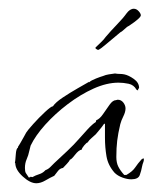

<svg xmlns="http://www.w3.org/2000/svg" viewBox="-20 -420 352 439"><path d="M63 -1Q49 -1 32 -16.5Q15 -32 15 -47H14Q15 -51 16 -66Q17 -81 21 -82V-84Q22 -85 26 -92Q30 -99 34.5 -107Q39 -115 40 -117Q43 -122 56 -136.5Q69 -151 83 -164Q97 -177 101 -177Q107 -186 123.5 -197Q140 -208 157.5 -218Q175 -228 182 -232V-233L183 -232H184Q188 -236 199.5 -240.5Q211 -245 215 -246Q222 -249 229 -250Q236 -251 243 -252Q248 -251 253.5 -251Q259 -251 264 -250Q274 -248 286 -239.5Q298 -231 298 -219Q297 -218 296 -216Q295 -214 296 -213L292 -215Q286 -226 274 -228.5Q262 -231 251 -231Q224 -231 194 -217.5Q164 -204 135 -182Q106 -160 83.5 -135Q61 -110 50 -87L47 -75Q45 -65 41 -56Q37 -47 37 -36Q37 -28 39 -24.5Q41 -21 46 -14L48 -15V-14L50 -16L54 -15Q61 -19 69 -21.5Q77 -24 82 -29L84 -31Q90 -33 95 -38Q100 -43 104 -47Q119 -61 134 -75Q149 -89 162 -104Q169 -112 180 -124Q191 -136 199 -141L200 -145Q208 -148 215.5 -159Q223 -170 230.5 -180.5Q238 -191 245 -191L249 -192Q257 -192 262 -185.5Q267 -179 267 -172Q267 -164 262 -154Q257 -144 255 -136Q250 -115 248 -98.5Q246 -82 246 -61Q246 -48 250.5 -39Q255 -30 264 -20H269Q283 -28 289 -37Q295 -46 304 -56Q305 -56 306 -57Q307 -58 307 -58Q309 -58 309 -56Q309 -52 307.5 -48.5Q306 -45 305 -40Q303 -29 299.5 -19.5Q296 -10 280 -10Q271 -10 260 -14Q249 -18 242 -25Q227 -42 223.5 -62.5Q220 -83 220 -105V-137H218Q214 -131 209 -125Q204 -119 199 -113Q195 -109 189.5 -104.5Q184 -100 180 -94Q178 -94 172.5 -87.5Q167 -81 167 -78Q160 -77 151.5 -66Q143 -55 140 -55Q139 -52 133 -45.5Q127 -39 124 -36Q117 -35 112.5 -29Q108 -23 104 -18Q95 -14 84 -7.5Q73 -1 63 -1ZM205 -306H204Q203 -306 200 -308Q197 -310 199 -312Q201 -314 209.5 -322Q218 -330 222 -336Q233 -349 247.5 -364Q262 -379 269 -389Q277 -400 286 -400Q292 -400 297 -394.5Q302 -389 302 -385Q302 -379 275 -361Q271 -359 270 -358L262 -351Q259 -348 255 -346Q239 -333 224.5 -320.5Q210 -308 205 -306Z"/></svg>

Font: Qwitcher Grypen
Style: Regular
Weight: 400
Designer: Robert E. Leuschke
Foundry: Robert E. Leuschke
Version: Version 1.100; ttfautohint (v1.8.3)